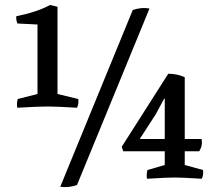

<svg xmlns="http://www.w3.org/2000/svg" viewBox="-20 -740 875 768"><path d="M578 -706 288 0Q254 12 221 7L511 -700Q546 -712 578 -706ZM719 -80 792 -60Q795 -41 787 -25Q707 -30 679 -30Q650 -30 568 -25Q565 -44 570 -60L639 -80V-135H473L467 -153L653 -445Q689 -445 719 -431V-184H786Q792 -160 777 -135H719ZM539 -184H639V-344L637 -346L603 -283ZM210 -713V-364L293 -344Q296 -325 288 -309Q208 -314 170 -314Q132 -314 49 -309Q46 -328 51 -344L130 -364V-642L50 -646Q44 -658 45 -675Q129 -692 180 -720Z"/></svg>

Font: Alike
Style: Regular
Weight: 400
Designer: Cyreal (www.cyreal.org)
Foundry: Cyreal (www.cyreal.org)
Version: Version 1.212